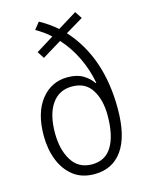

<svg xmlns="http://www.w3.org/2000/svg" viewBox="-116 -832 702 914"><g transform="rotate(-15 235.0 -375.0)"><path d="M166 -760Q212 -735 251 -701L345 -759L368 -724L281 -672Q422 -517 422 -263Q422 -128 373.5 -59Q325 10 235 10Q173 10 131.5 -22.5Q90 -55 69 -109Q48 -163 48 -229Q48 -342 98.5 -405.5Q149 -469 229 -469Q275 -469 305 -451Q335 -433 352 -407L355 -408Q343 -474 313.5 -535.5Q284 -597 240 -645L145 -587L123 -621L210 -675Q194 -690 175.5 -703Q157 -716 139 -726ZM238 -421Q174 -421 138.5 -370Q103 -319 103 -227Q103 -145 136.5 -91.5Q170 -38 236 -38Q302 -38 334.5 -92Q367 -146 367 -245Q367 -321 335.5 -371Q304 -421 238 -421Z"/></g></svg>

Font: Noto Sans Lao UI Cond Light
Style: Regular
Weight: 300
Width: 3
Designer: Monotype Design Team
Foundry: Monotype Imaging Inc.
Version: Version 2.000; ttfautohint (v1.8.4.7-5d5b)